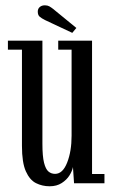

<svg xmlns="http://www.w3.org/2000/svg" viewBox="-20 -672 414 704"><path d="M162 11Q135 11 112 -0.5Q89 -12 74.8 -43.8Q60.5 -75.5 60.5 -137V-490H9V-523H135.5V-145Q135.5 -99 141.5 -75.2Q147.5 -51.5 157.8 -43Q168 -34.5 182 -34.5Q210 -34.5 226.2 -75.8Q242.5 -117 242.5 -174.5V-490H193.5V-523H317.5V-34H363V0H251.5L247.5 -59.5Q245 -45.5 234.8 -29Q224.5 -12.5 206.2 -0.8Q188 11 162 11ZM245 -551.5 145 -598.5Q132 -605 125.2 -611Q118.5 -617 118.5 -629.5Q118.5 -640 125.8 -646.2Q133 -652.5 144.5 -652.5Q154 -652.5 160.8 -648.8Q167.5 -645 174.5 -639.5L260 -569.5Z"/></svg>

Font: Imbue 10pt
Style: Regular
Weight: 400
Designer: Tyler Finck
Foundry: Etcetera Type Company
Version: Version 1.102; ttfautohint (v1.8.3)